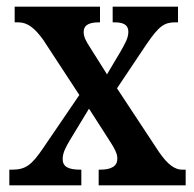

<svg xmlns="http://www.w3.org/2000/svg" viewBox="-20 -556 583 576"><path d="M8 0H224V-47H221C183 -47 168 -57 168 -79C168 -99 179 -117 190 -136L247 -230L299 -149C326 -108 332 -95 332 -80C332 -58 315 -47 280 -47H276V0H537V-47H526C505 -47 483 -62 457 -100L331 -291L420 -424C457 -478 473 -489 506 -489H514V-536H318V-489H322C347 -489 365 -484 365 -460C365 -442 355 -425 342 -402L301 -333L250 -414C237 -434 231 -446 231 -460C231 -476 240 -489 277 -489H280V-536H24V-489H35C63 -489 85 -471 110 -436L218 -271L109 -111C75 -61 57 -47 16 -47H8Z"/></svg>

Font: Noto Serif Myanmar Condensed SemiBold
Style: Regular
Weight: 600
Width: 3
Designer: Ben Mitchell and the Monotype Design Team
Foundry: Monotype Imaging Inc.
Version: Version 2.106